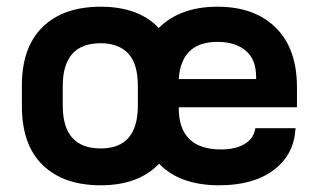

<svg xmlns="http://www.w3.org/2000/svg" viewBox="-20 -549 959 578"><path d="M518.1 -226.1V-224.1Q518.1 -99.1 646 -99.1Q688.5 -99.1 715.8 -115.2Q743.2 -131.3 748 -160.2L749 -163.1H870.1L869.1 -157.2Q863.8 -82 803.2 -36.6Q742.2 8.8 640.1 8.8Q521 8.8 459 -56.2Q397 8.8 283.2 8.8Q171.4 8.8 108.9 -51.8Q45.9 -112.3 45.9 -230V-292Q45.9 -407.2 108.9 -468.3Q171.4 -528.8 283.2 -528.8Q397 -528.8 458 -464.8Q522 -528.8 634.8 -528.8Q746.1 -528.8 810.1 -465.8Q874 -402.8 874 -286.1V-226.1ZM518.1 -311H751V-317.9Q751 -370.1 719.7 -396.5Q688.5 -422.9 634.8 -422.9Q525.4 -422.9 518.1 -311ZM395 -290Q395 -356.9 366.2 -387.7Q336.9 -418.9 283.2 -418.9Q168.9 -418.9 168.9 -290V-231Q168.9 -102.1 283.2 -102.1Q395 -102.1 395 -231Z"/></svg>

Font: D-DIN Exp
Style: DINExp-Bold
Weight: 700
Width: 7
Designer: Charles Nix
Foundry: Datto Inc.
Version: Version 1.00